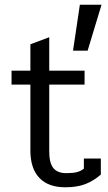

<svg xmlns="http://www.w3.org/2000/svg" viewBox="-20 -780 457 815"><path d="M319 -760H411L352 -565H290ZM109 -141V-421H29V-480H109V-592L189 -622V-480H339V-421H189V-137Q189 -88 206.5 -66.5Q224 -45 262 -45Q288 -45 305 -49Q322 -53 336 -64V-107H408V-39Q377 -12 342 1.5Q307 15 257 15Q185 15 147 -25Q109 -65 109 -141Z"/></svg>

Font: Pridi Light
Style: Regular
Weight: 300
Designer: Katatrad Team
Foundry: CadsonDemak
Version: Version 1.003